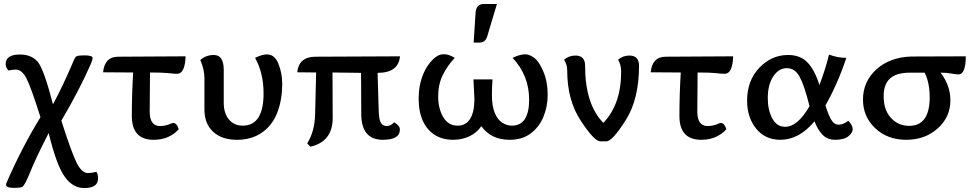

<svg xmlns="http://www.w3.org/2000/svg" viewBox="-20 -704 4947 975"><path d="M407.7 251Q348.6 251 307.4 191.7Q266.1 132.3 227.1 -28.3Q161.1 100.1 133.1 170.4Q105 240.7 91.8 245.6Q81.5 250 54.2 250Q24.9 250 16.1 243.7Q10.7 240.2 10.7 233.4Q10.7 229 13.2 224.1Q89.4 47.9 185.5 -108.9Q135.3 -267.6 112.8 -309.1Q90.3 -350.6 60.5 -350.6Q38.1 -350.6 24.4 -345.2Q8.8 -359.9 8.8 -378.4Q8.8 -427.2 81.1 -427.2Q139.2 -427.2 170.9 -390.9Q202.6 -354.5 249 -174.3Q298.3 -264.6 356 -400.4Q363.3 -416.5 370.1 -418.9Q382.3 -422.9 407.7 -422.9Q450.2 -422.9 450.2 -409.7Q450.2 -399.9 441.4 -379.9Q383.3 -246.6 291.5 -91.3Q342.8 69.3 368.9 122.1Q395 174.8 426.3 174.8Q445.3 174.8 469.7 168.5Q478 180.2 478 202.1Q478 251 407.7 251Z M760.3 5.9Q649.4 5.9 649.4 -114.7Q649.4 -225.6 656.2 -335.9L503.4 -336.9Q511.2 -416 580.1 -416L922.4 -418Q919.4 -329.1 878.9 -329.1Q866.2 -329.1 836.2 -332.5Q806.2 -335.9 741.7 -335.9L740.2 -137.2Q740.2 -64 792.5 -64Q822.3 -64 848.6 -76.7Q854.5 -79.6 859.9 -79.6Q877.9 -79.6 887.7 -47.9Q868.7 -24.9 835.9 -9.5Q803.2 5.9 760.3 5.9Z M1183.1 5.9Q1106 5.9 1062 -35.2Q1018.1 -76.2 1018.1 -147.9V-307.1Q1018.1 -351.1 997.1 -399.4Q1026.4 -424.8 1065.9 -424.8Q1116.2 -424.8 1116.2 -349.1V-183.1Q1116.2 -128.4 1142.6 -97.2Q1168.9 -65.9 1212.4 -65.9Q1318.4 -65.9 1318.4 -230Q1318.4 -333 1275.4 -410.2Q1311 -427.7 1335.4 -427.7Q1375.5 -427.7 1394.3 -379.2Q1413.1 -330.6 1413.1 -279.8Q1413.1 -196.3 1387.9 -131.8Q1362.8 -67.4 1310.3 -30.8Q1257.8 5.9 1183.1 5.9Z M1556.6 41 1540 24.4Q1577.1 -35.2 1580.1 -119.1L1585.4 -335.9L1489.3 -336.9Q1497.6 -414.1 1578.6 -416L2011.2 -418Q2003.4 -334 1897.5 -334L1903.3 -137.2Q1904.8 -95.2 1914.6 -79.6Q1924.3 -64 1944.3 -64Q1963.9 -64 1981.4 -83Q2010.7 -66.4 2010.7 -46.4Q2010.7 5.9 1924.3 5.9Q1814.5 5.9 1814.5 -126L1813.5 -334L1668.5 -335.9L1669.4 -104.5Q1669.4 14.6 1556.6 41Z M2568.4 5.9Q2474.1 5.9 2424.3 -63Q2399.4 -27.8 2361.8 -11Q2324.2 5.9 2281.2 5.9Q2199.2 5.9 2152.6 -49.6Q2106 -105 2106 -203.1Q2106 -272 2129.2 -327.4Q2152.3 -382.8 2192.4 -414.1Q2211.4 -428.7 2233.9 -428.7Q2259.3 -428.7 2289.1 -410.2Q2251 -369.1 2228 -322Q2205.1 -274.9 2205.1 -214.8Q2205.1 -152.8 2230.7 -109.4Q2256.3 -65.9 2304.2 -65.9Q2346.2 -65.9 2367.7 -101.1Q2389.2 -136.2 2389.2 -202.1Q2389.2 -215.8 2384.3 -300.8H2481Q2478 -261.2 2478 -221.2Q2478 -166.5 2492.2 -131.3Q2506.3 -96.2 2530.3 -81.1Q2554.2 -65.9 2579.1 -65.9Q2667 -65.9 2667 -198.2Q2667 -320.8 2583 -410.2Q2620.1 -428.2 2647.5 -428.2Q2668.9 -428.2 2693.6 -409.7Q2718.3 -391.1 2739.7 -339.6Q2761.2 -288.1 2761.2 -223.1Q2761.2 -163.1 2739.7 -111.1Q2718.3 -59.1 2675.3 -26.6Q2632.3 5.9 2568.4 5.9ZM2415 -487.8H2385.3L2395 -638.7Q2397.9 -683.6 2436 -683.6H2503.4L2454.1 -519Q2444.8 -487.8 2415 -487.8Z M3059.1 13.7H3028.3Q2998 13.7 2929.2 -90.8Q2860.4 -195.3 2860.4 -345.2Q2860.4 -375 2844.7 -400.9Q2869.1 -421.9 2902.3 -421.9Q2951.2 -421.9 2951.2 -370.1Q2951.2 -174.3 3043.9 -80.1Q3134.3 -174.3 3134.3 -340.3Q3134.3 -375 3118.7 -400.9Q3143.1 -421.9 3176.3 -421.9Q3225.1 -421.9 3225.1 -370.1Q3225.1 -200.2 3157.2 -93.3Q3089.4 13.7 3059.1 13.7Z M3541 5.9Q3430.2 5.9 3430.2 -114.7Q3430.2 -225.6 3437 -335.9L3284.2 -336.9Q3292 -416 3360.8 -416L3703.1 -418Q3700.2 -329.1 3659.7 -329.1Q3647 -329.1 3616.9 -332.5Q3586.9 -335.9 3522.5 -335.9L3521 -137.2Q3521 -64 3573.2 -64Q3603 -64 3629.4 -76.7Q3635.3 -79.6 3640.6 -79.6Q3658.7 -79.6 3668.5 -47.9Q3649.4 -24.9 3616.7 -9.5Q3584 5.9 3541 5.9Z M4221.2 5.9Q4180.7 5.9 4156 -20.8Q4131.3 -47.4 4116.2 -87.9Q4037.6 5.9 3942.9 5.9Q3865.7 5.9 3819.8 -50.8Q3773.9 -107.4 3773.9 -192.9Q3773.9 -294.9 3835.9 -359.9Q3897.9 -424.8 3981.9 -424.8Q4044.4 -424.8 4080.8 -386.7Q4117.2 -348.6 4141.1 -272Q4170.9 -349.6 4189.9 -426.8Q4233.9 -410.2 4277.8 -410.2Q4233.4 -277.3 4171.9 -168.9Q4185.1 -124 4200.2 -97.4Q4215.3 -70.8 4240.2 -70.8Q4261.2 -70.8 4288.1 -90.8Q4310.1 -67.9 4310.1 -47.9Q4310.1 -29.3 4287.8 -11.7Q4265.6 5.9 4221.2 5.9ZM3967.3 -60.1Q4030.8 -60.1 4090.8 -165Q4064.9 -269 4041 -313.5Q4017.1 -357.9 3975.1 -357.9Q3935.1 -357.9 3907 -316.4Q3878.9 -274.9 3878.9 -205.1Q3878.9 -145.5 3901.6 -102.8Q3924.3 -60.1 3967.3 -60.1Z M4582 5.9Q4486.3 5.9 4424.3 -53Q4362.3 -111.8 4362.3 -198.2Q4362.3 -290 4430.9 -352.1Q4499.5 -414.1 4609.4 -417L4884.3 -418Q4884.3 -326.2 4846.7 -326.2Q4834 -326.2 4810.5 -330.6Q4787.1 -335 4756.3 -335Q4806.2 -270 4806.2 -194.8Q4806.2 -109.4 4741.7 -51.8Q4677.2 5.9 4582 5.9ZM4597.2 -64.9Q4699.2 -64.9 4701.2 -206.1Q4701.2 -285.6 4675.3 -335H4602.1Q4532.2 -335 4499.8 -305.4Q4467.3 -275.9 4467.3 -215.8Q4467.3 -145.5 4504.4 -105.2Q4541.5 -64.9 4597.2 -64.9Z"/></svg>

Font: Bainsley
Style: Regular
Weight: 400
Designer: Paul James MIller
Foundry: High-Logic / Made with FontCreator
Version: Version 1.411;March 28, 2021;FontCreator 13.0.0.2683 64-bit